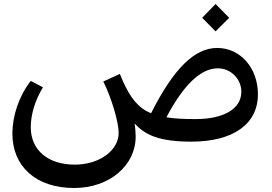

<svg xmlns="http://www.w3.org/2000/svg" viewBox="-20 -741 1362 961"><path d="M938 -32C1147 -32 1271 -120 1271 -269C1271 -401 1183 -501 1067 -501C955 -501 850 -400 736 -174C673 -200 634 -249 596 -333C591 -346 585 -359 580 -371L497 -333C538 -252 574 -129 574 -76C574 11 479 83 354 83C222 83 134 12 134 -104C134 -170 157 -242 195 -304L134 -336C75 -260 42 -162 42 -72C42 91 159 200 351 200C528 200 659 87 659 -57C659 -78 657 -100 654 -123C706 -65 778 -32 938 -32ZM813 -154C899 -317 985 -399 1070 -399C1137 -399 1188 -344 1188 -282C1188 -194 1096 -145 960 -145C901 -145 853 -147 813 -154ZM992 -652 1059 -584 1127 -652 1059 -721Z"/></svg>

Font: Wafeq Medium
Style: Regular
Weight: 500
Designer: Rasmus Andersson & Azza Alameddine
Foundry: Google & TypeTogether
Version: Version 3.000;January 28, 2025;FontCreator 15.0.0.3014 64-bi